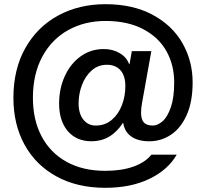

<svg xmlns="http://www.w3.org/2000/svg" viewBox="-20 -738 983 916"><path d="M44 -271Q44 -408 101 -509Q158 -610 257.5 -664Q357 -718 483 -718Q614 -718 708 -667.5Q802 -617 850.5 -532Q899 -447 899 -345Q899 -253 871 -190Q843 -127 796 -95.5Q749 -64 692 -64Q638 -64 606 -87Q574 -110 568 -151H566Q509 -64 417 -64Q345 -64 303.5 -112.5Q262 -161 262 -244Q262 -315 289 -374.5Q316 -434 364.5 -469Q413 -504 475 -504Q518 -504 551 -484.5Q584 -465 596 -432H598L609 -494H702L657 -243Q653 -222 653 -200Q653 -168 666.5 -153.5Q680 -139 709 -139Q732 -139 755.5 -159.5Q779 -180 795 -226Q811 -272 811 -345Q811 -428 774 -494Q737 -560 663 -599Q589 -638 483 -638Q384 -638 305.5 -594.5Q227 -551 182 -468Q137 -385 137 -271Q137 -166 178.5 -87.5Q220 -9 297.5 34Q375 77 482 77Q561 77 617.5 56.5Q674 36 702 0H823Q782 72 693.5 115Q605 158 482 158Q349 158 250 104Q151 50 97.5 -47Q44 -144 44 -271ZM578 -327Q578 -377 554.5 -403Q531 -429 490 -429Q448 -429 417.5 -402Q387 -375 371 -332.5Q355 -290 355 -245Q355 -196 377.5 -167.5Q400 -139 437 -139Q481 -139 513 -166Q545 -193 561.5 -236Q578 -279 578 -327Z"/></svg>

Font: Muli
Style: Bold
Weight: 700
Designer: Vernon Adams
Foundry: Vernon Adams
Version: Version 2.001